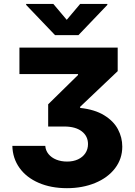

<svg xmlns="http://www.w3.org/2000/svg" viewBox="-20 -773 686 979"><path d="M322.3 50.8Q353.5 50.8 377.7 39.6Q401.9 28.3 415.3 8.1Q428.7 -12.2 428.7 -38.1Q428.7 -79.1 396.7 -103.5Q364.7 -127.9 307.6 -127.9H225.6V-241.2L377.9 -390.6V-395.5H79.1V-530.3H580.1V-410.2L388.7 -228.5V-222.7Q462.9 -214.8 511 -185.3Q559.1 -155.8 581.3 -114Q603.5 -72.3 603.5 -25.4Q603.5 36.6 566.7 85Q529.8 133.3 465.3 159.9Q400.9 186.5 321.3 186.5Q240.2 186.5 177.5 159.4Q114.7 132.3 79.6 83.3Q44.4 34.2 43 -29.3H210.9Q212.4 -5.9 227.3 12.5Q242.2 30.8 266.8 40.8Q291.5 50.8 322.3 50.8ZM320.3 -671.9 388.7 -752.9H527.3V-748L379.9 -593.8H260.7L113.3 -748V-752.9H252Z"/></svg>

Font: Pretendard Std ExtraBold
Style: Regular
Weight: 800
Designer: Base glyphs from Inter by Rasmus Andersson; Hangeul glyphs from Noto Sans CJK(Source Han Sans) by Jang Soo-young and Kan
Foundry: Kil Hyung-jin
Version: Version 1.309